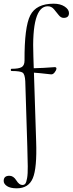

<svg xmlns="http://www.w3.org/2000/svg" viewBox="-50 -746 394 1041"><path d="M241 -726Q277 -726 300.5 -710.5Q324 -695 324 -675Q324 -649 295 -649Q280 -649 268 -664.5Q256 -680 242.5 -696Q229 -712 209 -712Q120 -712 131 -439L133 -376Q182 -377 247 -382Q256 -382 256 -374Q255 -364 245.5 -352.5Q236 -341 225 -343Q155 -351 134 -352L146 21Q151 165 128 220Q105 275 41 275Q6 275 -12 263Q-30 251 -30 235Q-30 207 1 207Q23 207 38.5 232Q54 257 71 257Q82 257 87.5 249.5Q93 242 97 219.5Q101 197 100.5 155.5Q100 114 98 47L87 -306Q85 -343 73 -352Q61 -361 13 -361Q10 -361 9 -364Q8 -367 9 -370Q10 -373 12 -373Q53 -373 68 -382.5Q83 -392 83 -418Q82 -599 114 -662.5Q146 -726 241 -726Z"/></svg>

Font: Cormorant Upright Light
Style: Regular
Weight: 300
Designer: Christian Thalmann (Catharsis Fonts)
Foundry: Catharsis Fonts
Version: Version 3.302;PS 003.302;hotconv 1.0.88;makeotf.lib2.5.64775